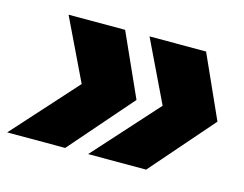

<svg xmlns="http://www.w3.org/2000/svg" viewBox="-100 -599 820 646"><g transform="rotate(15 309.5 -276.0)"><path d="M171 -58H-31L169 -280L66 -494H263L361 -276ZM453 -58H251L451 -280L348 -494H545L643 -276Z"/></g></svg>

Font: Azeret Mono Thin Black
Style: Italic
Weight: 900
Italic angle: -12°
Version: Version 1.002